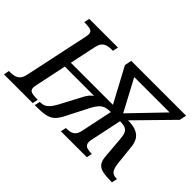

<svg xmlns="http://www.w3.org/2000/svg" viewBox="-133 -1046 1377 1377"><g transform="rotate(45 556.0 -357.0)"><path d="M-21 0 -13 -42H0Q23 -42 42.5 -47Q62 -52 76.5 -67.5Q91 -83 98 -114L202 -604Q204 -610 205 -619Q206 -628 206 -632Q206 -658 186 -665Q166 -672 134 -672H121L130 -714H421L412 -672H399Q377 -672 357 -667Q337 -662 323 -647Q309 -632 302 -600L259 -398H686L545 -661L556 -714H1112L1101 -661L841 -396Q898 -396 930 -380Q962 -364 975.5 -338Q989 -312 992 -281L1009 -122Q1013 -92 1021 -74.5Q1029 -57 1043.5 -49.5Q1058 -42 1080 -42H1083L1074 0H1070Q1017 0 983 -6.5Q949 -13 931.5 -33.5Q914 -54 910 -96L896 -268Q893 -301 884 -319Q875 -337 856 -344Q837 -351 805 -351L755 -114Q748 -83 756 -67.5Q764 -52 782 -47Q800 -42 823 -42H828L819 0H556L565 -42H570Q592 -42 610 -46.5Q628 -51 641.5 -65.5Q655 -80 661 -109L712 -351Q680 -351 658.5 -343.5Q637 -336 620.5 -318Q604 -300 587 -268L499 -96Q478 -54 454 -33.5Q430 -13 394.5 -6.5Q359 0 300 0H291L300 -42H303Q326 -42 343 -49.5Q360 -57 375.5 -74.5Q391 -92 407 -122L496 -290Q505 -307 517 -322Q529 -337 545 -348H248L198 -110Q197 -104 195.5 -95.5Q194 -87 194 -82Q194 -56 215 -49Q236 -42 279 -42L270 0ZM781 -407 1012 -647H653Z"/></g></svg>

Font: Noto Serif
Style: Italic
Weight: 400
Italic angle: -12°
Designer: Monotype Design Team
Foundry: Monotype Imaging Inc.
Version: Version 2.013